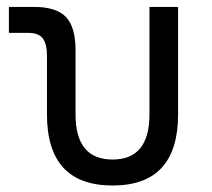

<svg xmlns="http://www.w3.org/2000/svg" viewBox="-20 -538 626 567"><path d="M312.5 9.8Q118.7 9.8 118.7 -200.2V-372.6Q118.7 -409.2 106 -425Q93.3 -440.9 64 -440.9H6.3V-517.6H79.6Q146.5 -517.6 174.8 -487.8Q203.1 -458 203.1 -389.2V-200.2Q203.1 -66.9 312.5 -66.9Q421.4 -66.9 421.4 -200.2V-517.6H505.9V-200.2Q505.9 9.8 312.5 9.8Z"/></svg>

Font: Cascadia Mono SemiLight
Style: Regular
Weight: 350
Monospace: yes
Designer: Aaron Bell
Foundry: Saja Typeworks
Version: Version 2404.023; ttfautohint (v1.8.4)